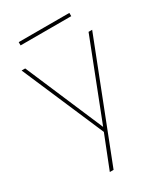

<svg xmlns="http://www.w3.org/2000/svg" viewBox="-205 -728 885 1018"><g transform="rotate(-30 237.5 -219.0)"><path d="M431 -500H453L180 200H157L236 0L21 -500H43L246 -25ZM83 -638H393V-618H83Z"/></g></svg>

Font: Albert Sans Thin
Style: Regular
Weight: 250
Designer: Andreas Rasmussen
Foundry: a.Foundry
Version: Version 1.025